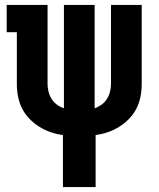

<svg xmlns="http://www.w3.org/2000/svg" viewBox="-20 -550 640 775"><path d="M234 205V-5Q209 -8 184.5 -16.5Q160 -25 138.5 -38.5Q117 -52 99 -70.5Q81 -89 69.5 -111.5Q58 -134 53 -159.5Q48 -185 48 -210V-420H7V-530H172V-210Q172 -195 176 -179.5Q180 -164 188.5 -150.5Q197 -137 210 -127.5Q223 -118 238 -113V-530H362V-113Q377 -118 390 -127.5Q403 -137 411.5 -150.5Q420 -164 424 -179.5Q428 -195 428 -210V-530H552V-210Q552 -185 547 -159.5Q542 -134 530.5 -111.5Q519 -89 501 -70.5Q483 -52 461.5 -38.5Q440 -25 415.5 -16.5Q391 -8 366 -5V205Z"/></svg>

Font: Iosevka Slab XBdEx
Style: Regular
Weight: 800
Width: 7
Monospace: yes
Designer: Belleve Invis
Foundry: Belleve Invis
Version: Version 11.1.0; ttfautohint (v1.8.3)